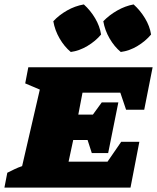

<svg xmlns="http://www.w3.org/2000/svg" viewBox="-52 -848 710 868"><path d="M-32 0 -19 -67Q-3 -75 13.5 -83Q30 -91 48 -97L128 -443L62 -471L76 -544H638L600 -352H518L492 -429H321L302 -330H368L408 -385H483L437 -156H363L344 -215H279L258 -117H434L496 -207H578L538 0ZM327 -828Q357 -801 378 -765.5Q399 -730 405 -692Q380 -662 343 -640Q306 -618 268 -613Q239 -637 217.5 -674Q196 -711 189 -752Q215 -780 251 -800.5Q287 -821 327 -828ZM552 -828Q582 -801 603.5 -765.5Q625 -730 631 -692Q606 -662 569.5 -640Q533 -618 494 -613Q465 -637 443.5 -674Q422 -711 415 -752Q442 -780 478 -800.5Q514 -821 552 -828Z"/></svg>

Font: Piazzolla SC Black
Style: Italic
Weight: 900
Italic angle: -11.3°
Designer: Juan Pablo del Peral
Foundry: Huerta Tipografica
Version: Version 1.330